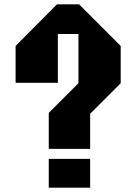

<svg xmlns="http://www.w3.org/2000/svg" viewBox="-20 -781 631 886"><path d="M345 -761H243L52 -569V-399H247V-624H342V-397L205 -260V-94H396V-256L537 -397V-569ZM205 85H396V-48H205Z"/></svg>

Font: Kidora Gothic
Style: Regular
Weight: 400
Version: Version 001.018